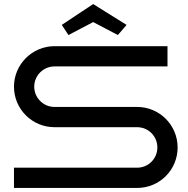

<svg xmlns="http://www.w3.org/2000/svg" viewBox="-20 -928 930 948"><path d="M857 -200C857 -310 768 -400 657 -400H249C194 -400 149 -445 149 -500C149 -555 194 -600 249 -600H807V-700H249C139 -700 49 -610 49 -500C49 -389 139 -300 249 -300H657C713 -300 757 -255 757 -200C757 -145 713 -100 657 -100H49V0H657C768 0 857 -89 857 -200ZM605 -805 440 -908 285 -805 318 -755 440 -819 562 -755Z"/></svg>

Font: Bruno Ace
Style: Regular
Weight: 400
Designer: Astigmatic (AOETI)
Foundry: Astigmatic (AOETI)
Version: Version 1.000